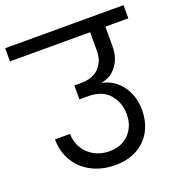

<svg xmlns="http://www.w3.org/2000/svg" viewBox="-160 -851 894 959"><g transform="rotate(-20 287.5 -371.5)"><path d="M480 -566Q480 -505 449 -463.5Q418 -422 369 -414V-412Q433 -398 471.5 -344Q510 -290 510 -218Q510 -155 484 -106.5Q458 -58 408.5 -30.5Q359 -3 291 -3Q222 -3 167 -31.5Q112 -60 81.5 -111Q51 -162 51 -227H131Q131 -185 151.5 -151Q172 -117 207.5 -97.5Q243 -78 287 -78Q352 -78 391.5 -118.5Q431 -159 431 -224Q431 -284 393.5 -328.5Q356 -373 280 -373H234V-447H270Q332 -447 365.5 -481.5Q399 -516 399 -571V-670H-27V-740H602V-670H480Z"/></g></svg>

Font: MSTAGE
Style: Regular
Weight: 400
Designer: Ninad Kale (Devanagari), Jonny Pinhorn (Latin)
Foundry: Indian Type Foundry
Version: 4.004